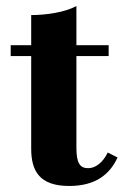

<svg xmlns="http://www.w3.org/2000/svg" viewBox="-20 -610 415 637"><path d="M370 -87.5 337.5 -104C322 -72 298 -52 272.5 -52C244 -52 233.5 -70.5 233.5 -120.5V-424H340.5V-460H233.5V-590C195.5 -569 132 -560 83.5 -560V-460H15.5V-424H83.5V-117C83.5 -44.5 109.5 7 209.5 7C296.5 7 344 -31 370 -87.5Z"/></svg>

Font: Bodoni* 06
Style: Bold
Weight: 700
Version: Version 2.2